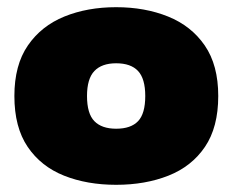

<svg xmlns="http://www.w3.org/2000/svg" viewBox="-20 -504 647 534"><path d="M303 10Q222 10 158 -15.5Q94 -41 57 -95.5Q20 -150 20 -237Q20 -323 57.5 -377.5Q95 -432 159 -458Q223 -484 303 -484Q383 -484 447.5 -458Q512 -432 549.5 -377.5Q587 -323 587 -237Q587 -150 550 -95.5Q513 -41 448.5 -15.5Q384 10 303 10ZM303 -146Q344 -146 364 -167Q384 -188 384 -237Q384 -285 364 -306.5Q344 -328 303 -328Q263 -328 242.5 -306.5Q222 -285 222 -237Q222 -188 242.5 -167Q263 -146 303 -146Z"/></svg>

Font: Kanit ExtraBold
Style: Regular
Weight: 800
Designer: Katatrad Team
Foundry: CadsonDemak
Version: Version 2.000; ttfautohint (v1.8.3)